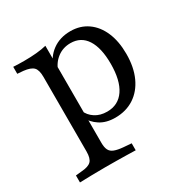

<svg xmlns="http://www.w3.org/2000/svg" viewBox="-143 -551 845 864"><g transform="rotate(-30 280.0 -119.5)"><path d="M164.5 183.9Q124.2 183.9 93.1 184.7Q62.1 185.5 30.6 186.3V150L62.1 146.8Q97.6 144.4 111.7 130.2Q125.8 116.1 125.8 80.6V-206.5H203.2V80.6Q203.2 104 210.1 117.7Q216.9 131.5 233.9 137.9Q250.8 144.4 279 146.8L320.2 150V186.3Q296 185.5 271.8 185.1Q247.6 184.7 221.8 184.3Q196 183.9 164.5 183.9ZM333.1 -425Q383.9 -425 421.8 -398.4Q459.7 -371.8 480.2 -323.8Q500.8 -275.8 500.8 -210.5Q500.8 -141.9 477.8 -91.5Q454.8 -41.1 412.9 -13.7Q371 13.7 314.5 13.7Q267.7 13.7 235.5 -7.3Q203.2 -28.2 187.1 -62.9L198.4 -88.7Q208.9 -62.1 234.7 -45.2Q260.5 -28.2 296.8 -28.2Q354.8 -28.2 386.3 -74.6Q417.7 -121 417.7 -207.3Q417.7 -289.5 389.1 -333.9Q360.5 -378.2 306.5 -378.2Q266.9 -378.2 237.5 -355.6Q208.1 -333.1 196 -296L186.3 -320.2Q200 -367.7 239.1 -396.4Q278.2 -425 333.1 -425ZM125.8 -206.5V-307.3Q125.8 -343.5 111.7 -357.7Q97.6 -371.8 61.3 -375.8L30.6 -378.2V-414.5Q45.2 -413.7 58.5 -413.3Q71.8 -412.9 87.1 -412.9Q121.8 -412.9 151.2 -415.7Q180.6 -418.5 203.2 -424.2V-414.5V-206.5Z"/></g></svg>

Font: Playfair 9pt
Style: Regular
Weight: 400
Designer: Claus Eggers Sørensen
Foundry: Claus Eggers Sørensen
Version: Version 2.203